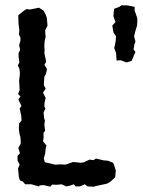

<svg xmlns="http://www.w3.org/2000/svg" viewBox="-20 -698 537 723"><path d="M149 -87 167 -83 187 -78 209 -79 226 -78 238 -82 255 -88 266 -87 285 -85 296 -87 317 -97 332 -95 341 -101 371 -94 386 -93 406 -85 410 -75 416 -56 414 -31 397 -15 386 -8 381 -6 339 3 334 5 310 4 299 -4 281 4H265L258 -4L244 1L230 4L212 -4L193 -2L177 -3L169 5L145 -1L130 0L127 4L98 -4H75L66 -14L55 -19L51 -31L48 -64L54 -77L46 -94V-111L55 -121L49 -141L58 -157V-164L57 -181L53 -196L51 -212L52 -233L61 -244L60 -262L57 -276L54 -290L61 -299L49 -323L57 -335L48 -344L54 -359L53 -376L52 -394L54 -412L55 -423L53 -439L47 -452L53 -463L50 -483V-499L56 -510L52 -528L57 -545V-556L51 -569L53 -583L50 -606L49 -630V-641L68 -656L80 -664L92 -662L127 -669L144 -658L151 -645L156 -632L159 -602L150 -583L151 -568L152 -560L148 -543L147 -523L148 -509L147 -497L150 -484L154 -465L147 -454L157 -438L153 -419L147 -409L146 -393L145 -378L152 -364L142 -349L152 -329L148 -313L147 -297L151 -289L144 -275L146 -254L149 -244L147 -229L150 -206L144 -198V-180L142 -166L155 -150L152 -139L150 -120L145 -101ZM410 -665 429 -672 437 -678H453L464 -677L487 -672V-658L491 -647L497 -629V-622V-614L496 -601L492 -589L489 -578L485 -561L490 -542L486 -531L483 -512L490 -502L485 -491L476 -469L464 -465L456 -463L435 -471L419 -470L418 -485L417 -499L410 -517L412 -525L416 -546L417 -562L408 -574L405 -587L403 -602L415 -615L410 -628L407 -637L409 -659Z"/></svg>

Font: Winky Rough
Style: Regular
Weight: 400
Designer: Simon Atzbach
Foundry: typofactur
Version: Version 1.206